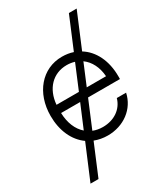

<svg xmlns="http://www.w3.org/2000/svg" viewBox="-225 -826 982 1128"><g transform="rotate(-30 266.5 -262.0)"><path d="M43.9 204.1H98.1L186 -5.9C212.4 4.4 242.2 10.3 274.4 10.3C382.8 10.3 471.2 -55.7 492.2 -154.3H429.2C411.1 -89.8 352.5 -47.4 274.4 -47.4C250 -47.4 228 -51.8 208.5 -59.6L284.7 -241.7H501V-261.2C501 -365.7 460 -449.7 389.6 -493.2L487.8 -727.5H435.1L345.7 -514.2C322.8 -522 297.4 -525.9 270.5 -525.9C135.3 -525.9 39.6 -413.1 39.6 -257.3C39.6 -157.7 76.7 -75.2 142.1 -29.3ZM101.6 -241.7H231L165.5 -85.9C126 -120.1 103.5 -174.8 101.6 -241.7ZM102.5 -296.9C111.3 -401.4 176.8 -469.2 270.5 -469.2C289.1 -469.2 307.1 -466.3 323.2 -461.4L254.4 -296.9ZM307.6 -296.9 367.2 -439.5C408.2 -409.7 434.1 -359.9 438.5 -296.9Z"/></g></svg>

Font: Raveo Display Display Light
Style: Regular
Weight: 300
Designer: Jakub Foglar, Rasmus Andersson (Inter)
Foundry: Jakubfoglar.com
Version: Version 1.100;Glyphs 3.2.3 (3260)